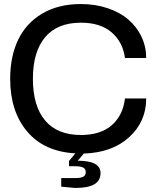

<svg xmlns="http://www.w3.org/2000/svg" viewBox="-20 -742 766 940"><path d="M472.2 105Q472.2 142.1 441.9 160.2Q411.6 178.2 347.2 178.2L279.8 171.9V129.9H346.2Q375 129.9 387.5 123.3Q399.9 116.7 399.9 101.1Q399.9 85.4 387.5 78.6Q375 71.8 346.2 71.8H317.9V45.9L349.1 8.8Q196.3 0.5 113 -98.1Q29.8 -196.8 29.8 -356Q29.8 -465.3 68.8 -547.1Q107.9 -628.9 186.8 -675.5Q265.6 -722.2 376 -722.2Q447.3 -722.2 507.6 -701.7Q567.9 -681.2 608.9 -645.8Q649.9 -610.4 672.9 -561.8Q695.8 -513.2 695.8 -458H591.8Q581.5 -536.1 526.6 -583.5Q471.7 -630.9 376 -630.9Q260.7 -630.9 200.9 -559.8Q141.1 -488.8 141.1 -356Q141.1 -223.1 200.9 -152.1Q260.7 -81.1 376 -81.1Q471.7 -81.1 526.6 -128.4Q581.5 -175.8 591.8 -259.8H695.8Q695.8 -147 612.8 -70.8Q529.8 5.4 390.1 9.8L360.8 44.9Q472.2 44.9 472.2 105Z"/></svg>

Font: Creato Display Medium
Style: Regular
Weight: 500
Version: Version 1.000